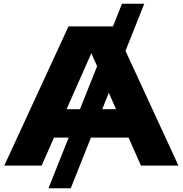

<svg xmlns="http://www.w3.org/2000/svg" viewBox="-20 -892 984 1034"><path d="M637 -872H757L361 122H241ZM209 -151V-304H727V-151ZM595 -750 941 0H739L443 -671H501L204 0H3L349 -750Z"/></svg>

Font: Unbounded SemiBold
Style: Regular
Weight: 600
Designer: Luke Prowse, Jean-Baptiste Morizot, Fátima Lázaro, Florian Runge
Foundry: NaN
Version: Version 1.700